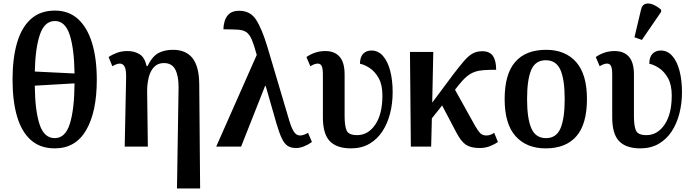

<svg xmlns="http://www.w3.org/2000/svg" viewBox="-20 -830 3932 1087"><path d="M290 10Q208 10 155 -37Q102 -84 76.5 -171Q51 -258 51 -379Q51 -500 76.5 -587.5Q102 -675 155 -722.5Q208 -770 291 -770Q369 -770 421.5 -722.5Q474 -675 501 -587Q528 -499 528 -378Q528 -197 468 -93.5Q408 10 290 10ZM402 -414Q400 -555 374.5 -633Q349 -711 291 -711Q232 -711 206 -634.5Q180 -558 177 -425ZM290 -48Q350 -48 375.5 -129.5Q401 -211 402 -358L177 -345Q178 -207 203.5 -127.5Q229 -48 290 -48Z M982 237 991 -337Q991 -401 972 -437Q953 -473 908 -473Q873 -473 852 -450.5Q831 -428 822 -392Q813 -356 813 -314L817 0H686L694 -390Q695 -435 685.5 -452.5Q676 -470 659 -470Q641 -470 616 -455L595 -507Q615 -521 642 -531Q669 -541 703 -541Q740 -541 769.5 -523.5Q799 -506 810 -456H815Q843 -512 877.5 -530Q912 -548 959 -548Q1032 -548 1069.5 -501.5Q1107 -455 1108 -353L1113 237Z M1204 0 1434 -520 1433 -521Q1418 -576 1405.5 -605.5Q1393 -635 1375.5 -647.5Q1358 -660 1327.5 -662Q1297 -664 1245 -664Q1245 -687 1252 -711Q1259 -735 1278 -752Q1297 -769 1335 -769Q1397 -769 1430 -718Q1463 -667 1494 -564L1616 -153Q1630 -105 1644 -84Q1658 -63 1678 -63Q1699 -63 1724 -78L1746 -26Q1725 -11 1701.5 -1.5Q1678 8 1656 8Q1628 8 1609.5 -3.5Q1591 -15 1576.5 -44.5Q1562 -74 1546 -128L1484 -344H1481L1345 0Z M1967 10Q1887 10 1847.5 -30.5Q1808 -71 1808 -166V-408Q1808 -443 1801 -456.5Q1794 -470 1779 -470Q1761 -470 1737 -455L1715 -507Q1734 -521 1761.5 -531Q1789 -541 1822 -541Q1874 -541 1902.5 -509Q1931 -477 1931 -408V-172Q1931 -117 1942.5 -91Q1954 -65 2002 -65Q2064 -65 2104.5 -124.5Q2145 -184 2145 -289Q2145 -350 2124 -387.5Q2103 -425 2073.5 -444.5Q2044 -464 2018 -469Q2018 -507 2036 -525.5Q2054 -544 2083 -544Q2121 -544 2148 -513.5Q2175 -483 2189 -429.5Q2203 -376 2203 -308Q2203 -245 2188.5 -188Q2174 -131 2145 -86.5Q2116 -42 2071.5 -16Q2027 10 1967 10Z M2306 0 2301 -536H2433L2427 -249L2547 -410Q2581 -454 2605.5 -483Q2630 -512 2654 -526Q2678 -540 2710 -540Q2752 -540 2770.5 -513.5Q2789 -487 2789 -435Q2748 -435 2719 -433Q2690 -431 2667.5 -423Q2645 -415 2624 -398Q2603 -381 2578 -350L2556 -322L2669 -119Q2686 -89 2699 -76Q2712 -63 2733 -63Q2746 -63 2756.5 -67Q2767 -71 2778 -78L2799 -26Q2784 -15 2756.5 -3.5Q2729 8 2695 8Q2646 8 2618 -10.5Q2590 -29 2563 -81L2483 -233L2425 -160L2421 0Z M3069 10Q2961 10 2899 -59Q2837 -128 2837 -269Q2837 -410 2896.5 -479Q2956 -548 3072 -548Q3180 -548 3241.5 -479Q3303 -410 3303 -269Q3303 -128 3243.5 -59Q3184 10 3069 10ZM3071 -48Q3130 -48 3153.5 -104Q3177 -160 3177 -269Q3177 -379 3153 -434Q3129 -489 3070 -489Q3011 -489 2987.5 -434Q2964 -379 2964 -269Q2964 -160 2988 -104Q3012 -48 3071 -48Z M3605 10Q3525 10 3485.5 -30.5Q3446 -71 3446 -166V-408Q3446 -443 3439 -456.5Q3432 -470 3417 -470Q3399 -470 3375 -455L3353 -507Q3372 -521 3399.5 -531Q3427 -541 3460 -541Q3512 -541 3540.5 -509Q3569 -477 3569 -408V-172Q3569 -117 3580.5 -91Q3592 -65 3640 -65Q3702 -65 3742.5 -124.5Q3783 -184 3783 -289Q3783 -350 3762 -387.5Q3741 -425 3711.5 -444.5Q3682 -464 3656 -469Q3656 -507 3674 -525.5Q3692 -544 3721 -544Q3759 -544 3786 -513.5Q3813 -483 3827 -429.5Q3841 -376 3841 -308Q3841 -245 3826.5 -188Q3812 -131 3783 -86.5Q3754 -42 3709.5 -16Q3665 10 3605 10ZM3614 -604 3572 -619 3609 -775Q3615 -802 3633.5 -808Q3652 -814 3676 -804.5Q3700 -795 3723 -775V-763Z"/></svg>

Font: Noto Serif SemiCondensed SemiBold
Style: Regular
Weight: 600
Width: 4
Designer: Monotype Design Team
Foundry: Monotype Imaging Inc.
Version: Version 2.013; ttfautohint (v1.8.4.7-5d5b)